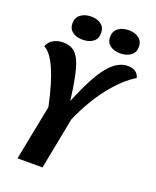

<svg xmlns="http://www.w3.org/2000/svg" viewBox="-155 -941 838 1031"><g transform="rotate(20 263.5 -425.5)"><path d="M461 -669Q488 -669 505 -657.5Q522 -646 527 -624Q458 -583 390.5 -496.5Q323 -410 273 -295L216 0H73L135 -315Q80 -576 2 -615Q12 -641 36 -655Q60 -669 93 -669Q132 -669 156.5 -648.5Q181 -628 196.5 -582Q212 -536 225 -451L234 -386Q296 -539 349 -604Q402 -669 461 -669ZM265 -785Q265 -752 242 -735Q219 -718 182 -718Q146 -718 124 -735Q102 -752 102 -783Q102 -815 125.5 -833Q149 -851 185 -851Q221 -851 243 -834Q265 -817 265 -785ZM481 -785Q481 -753 457.5 -735.5Q434 -718 398 -718Q362 -718 339.5 -735Q317 -752 317 -783Q317 -816 340.5 -833.5Q364 -851 401 -851Q437 -851 459 -833.5Q481 -816 481 -785Z"/></g></svg>

Font: Sansita Medium Italic
Style: Regular
Weight: 500
Italic angle: -11°
Designer: Pablo Cosgaya
Foundry: Omnibus-Type
Version: Version 1.006